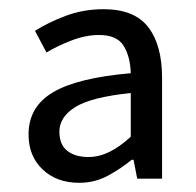

<svg xmlns="http://www.w3.org/2000/svg" viewBox="-20 -829 426 417"><path d="M152 -432Q103 -432 72.5 -461Q42 -490 42 -537Q42 -597 95 -628.5Q148 -660 264 -670Q263 -706 248.5 -729.5Q234 -753 195 -753Q166 -753 135 -741Q104 -729 81 -715L56 -762Q84 -780 122.5 -794.5Q161 -809 205 -809Q272 -809 302 -770Q332 -731 332 -660V-441H278L270 -482H266Q243 -463 214.5 -447.5Q186 -432 152 -432ZM172 -488Q195 -488 217.5 -499Q240 -510 264 -532V-627Q178 -618 143.5 -596.5Q109 -575 109 -543Q109 -515 126 -501.5Q143 -488 172 -488Z"/></svg>

Font: Noto Sans KR
Style: Regular
Weight: 400
Designer: Ryoko NISHIZUKA  (kana, bopomofo & ideographs); Paul D. Hunt (Latin, Greek & Cyrillic); Sandoll Communications , Soo-you
Foundry: Adobe
Version: Version 2.004-H2;hotconv 1.0.118;makeotfexe 2.5.65603